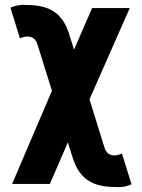

<svg xmlns="http://www.w3.org/2000/svg" viewBox="-20 -541 583 789"><path d="M266.1 -395C233.4 -505.9 163.1 -521 74.7 -521C57.1 -521 34.7 -515.6 22.9 -509.3L62 -383.3C68.8 -386.7 82.5 -391.1 91.3 -391.1C115.7 -391.1 127.4 -378.9 134.3 -356.9L193.4 -168L29.8 214.8H185.1L258.8 43.9L276.9 101.6C309.6 212.4 379.9 228 468.3 228C485.8 228 508.3 222.7 520.5 216.3L481 89.8C474.6 93.3 460.9 97.7 452.1 97.7C427.7 97.7 415.5 85.9 408.7 63.5L347.7 -132.8L513.2 -507.8H358.4L284.2 -336.9Z"/></svg>

Font: Giphurs ExtraBold
Style: Regular
Weight: 800
Version: Version 1.000